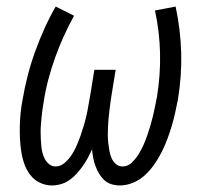

<svg xmlns="http://www.w3.org/2000/svg" viewBox="-20 -558 640 586"><path d="M138 8Q119 8 101.5 -0.5Q84 -9 72.5 -24Q61 -39 54.5 -57Q48 -75 45 -94.5Q42 -114 41 -133.5Q40 -153 40.5 -173.5Q41 -194 43 -214Q45 -234 49 -254Q55 -290 64.5 -327Q74 -364 87 -400Q100 -436 115.5 -470.5Q131 -505 150 -538L206 -510Q189 -479 174.5 -447Q160 -415 148 -381.5Q136 -348 127 -313.5Q118 -279 113 -245Q111 -234 109.5 -223Q108 -212 107 -201Q106 -190 105 -179Q104 -168 104 -156.5Q104 -145 104.5 -134.5Q105 -124 106 -113Q107 -102 109.5 -92Q112 -82 117 -72.5Q122 -63 130.5 -56.5Q139 -50 150 -50Q165 -50 178 -61.5Q191 -73 199.5 -86.5Q208 -100 214.5 -115Q221 -130 226 -144.5Q231 -159 235.5 -174Q240 -189 243.5 -204Q247 -219 249.5 -234.5Q252 -250 255 -265L268 -345H333L320 -265Q318 -253 316.5 -241Q315 -229 313.5 -217Q312 -205 311 -192.5Q310 -180 309.5 -168Q309 -156 309 -144.5Q309 -133 310.5 -121Q312 -109 314 -97.5Q316 -86 320.5 -75.5Q325 -65 333.5 -57.5Q342 -50 354 -50Q370 -50 382 -61.5Q394 -73 402.5 -86.5Q411 -100 417.5 -114.5Q424 -129 429 -143.5Q434 -158 438.5 -173Q443 -188 446.5 -202.5Q450 -217 453 -232Q456 -247 459 -262Q470 -329 468.5 -395Q467 -461 453 -526L516 -538Q531 -468 533 -397.5Q535 -327 523 -254Q519 -234 514.5 -213.5Q510 -193 504 -173Q498 -153 490.5 -133Q483 -113 473.5 -94Q464 -75 451.5 -57Q439 -39 423 -24Q407 -9 386.5 -0.5Q366 8 346 8Q332 8 319.5 4Q307 0 298 -8.5Q289 -17 282.5 -28Q276 -39 271.5 -51Q267 -63 264.5 -76Q262 -89 261 -102Q255 -89 248 -76Q241 -63 232.5 -51Q224 -39 214 -28Q204 -17 192 -8.5Q180 0 166 4Q152 8 138 8Z"/></svg>

Font: Iosevka Curly Light Extended
Style: Italic
Weight: 300
Width: 7
Italic angle: -9°
Monospace: yes
Designer: Belleve Invis
Foundry: Belleve Invis
Version: Version 11.1.0; ttfautohint (v1.8.3)